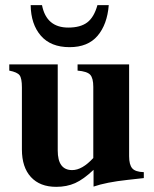

<svg xmlns="http://www.w3.org/2000/svg" viewBox="-20 -711 596 745"><path d="M358 -691H402Q396 -616 358.5 -572Q321 -528 250 -528Q177 -528 138.5 -572.5Q100 -617 99 -691H143Q160 -604 245 -604Q292 -604 318.5 -624Q345 -644 358 -691ZM538 -20 475 -13Q392 -4 343 13V-52Q304 -15 271.5 -0.5Q239 14 198 14Q135 14 100 -24Q65 -62 65 -131V-372Q65 -407 56 -419Q47 -431 16 -437V-461H204V-127Q204 -51 260 -51Q299 -51 342 -98V-374Q342 -408 330 -421Q318 -434 281 -437V-461H481V-105Q481 -72 493 -58Q505 -44 538 -43Z"/></svg>

Font: STIX
Style: Bold
Weight: 700
Designer: MicroPress Inc., with final additions and corrections provided by Coen Hoffman, Elsevier (retired)
Version: Version 1.1.1